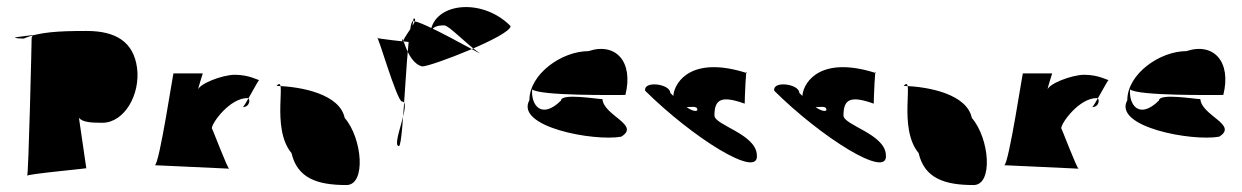

<svg xmlns="http://www.w3.org/2000/svg" viewBox="-20 -531 3570 552"><path d="M58 -25C44 -30 252 -48 228 -48L207 -192C218 -180 239 -178 274 -178C338 -178 384 -260 374 -336C364 -410 314 -442 229 -442C148 -442 92 -439 48 -420C-12 -422 53 -427 73 -430C84 -432 71 -430 71 -422C71 -412 62 -23 58 -25Z M425 -56C425 -56 642 -46 639 -46C634 -46 589 -166 589 -162C589 -178 641 -249 691 -249C701 -249 699 -223 678 -223C682 -223 722 -300 725 -301C722 -300 697 -316 655 -316C619 -316 549 -289 549 -271C549 -276 563 -320 563 -320H479C479 -332 438 -56 425 -56Z M818 -91C835 -18 893 1 976 1C1033 1 1022 -133 971 -192C957 -260 848 -282 775 -284C808 -320 757 -164 818 -91Z M1359 -378C1365 -373 1189 -474 1167 -470C1149 -470 1141 -111 1127 -111C1103 -111 1165 -239 1136 -239C1121 -239 1064 -440 1064 -422C1064 -420 1153 -410 1159 -410L1169 -478C1189 -478 1136 -422 1136 -404C1136 -456 1144 -352 1194 -340C1220 -340 1448 -428 1448 -456C1363 -542 1217 -522 1217 -428C1217 -457 1243 -458 1257 -458C1271 -458 1315 -409 1359 -378Z M1502 -243C1460 -166 1688 -124 1766 -138C1822 -172 1716 -198 1712 -246C1697 -246 1593 -264 1593 -242C1536 -186 1506 -230 1510 -274C1533 -255 1750 -258 1778 -258C1802 -354 1750 -410 1672 -384C1595 -384 1502 -318 1502 -243Z M1835 -270C1969 -137 2163 -14 2156 -85C2154 -146 2034 -171 2034 -199C2034 -246 2054 -257 2121 -233C2121 -247 2125 -346 2127 -321C1971 -371 1921 -298 1916 -258C1913 -195 1985 -241 1985 -215C1985 -211 1967 -202 1907 -264C1907 -290 1829 -300 1835 -270Z M2206 -270C2340 -137 2534 -14 2527 -85C2525 -146 2405 -171 2405 -199C2405 -246 2425 -257 2492 -233C2492 -247 2496 -346 2498 -321C2342 -371 2292 -298 2287 -258C2284 -195 2356 -241 2356 -215C2356 -211 2338 -202 2278 -264C2278 -290 2200 -300 2206 -270Z M2621 -91C2638 -18 2696 1 2779 1C2836 1 2825 -133 2774 -192C2760 -260 2651 -282 2578 -284C2611 -320 2560 -164 2621 -91Z M2867 -56C2867 -56 3084 -46 3081 -46C3076 -46 3031 -166 3031 -162C3031 -178 3083 -249 3133 -249C3143 -249 3141 -223 3120 -223C3124 -223 3164 -300 3167 -301C3164 -300 3139 -316 3097 -316C3061 -316 2991 -289 2991 -271C2991 -276 3005 -320 3005 -320H2921C2921 -332 2880 -56 2867 -56Z M3221 -243C3179 -166 3407 -124 3485 -138C3541 -172 3435 -198 3431 -246C3416 -246 3312 -264 3312 -242C3255 -186 3225 -230 3229 -274C3252 -255 3469 -258 3497 -258C3521 -354 3469 -410 3391 -384C3314 -384 3221 -318 3221 -243Z"/></svg>

Font: Recovery
Style: Regular
Weight: 400
Version: Version 0.27